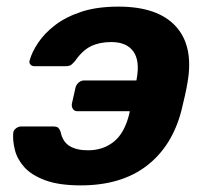

<svg xmlns="http://www.w3.org/2000/svg" viewBox="-20 -550 625 580"><path d="M224 10Q158 10 116.5 -5.5Q75 -21 53.5 -45Q32 -69 25 -97Q18 -125 20 -149Q21 -157 28.5 -162.5Q36 -168 44 -168H140Q152 -168 156 -164Q160 -160 163 -152Q169 -122 190 -109Q211 -96 246 -96Q292 -96 324.5 -122.5Q357 -149 371 -208L372 -214H214Q205 -214 200.5 -220.5Q196 -227 197 -236L208 -285Q210 -294 217.5 -300.5Q225 -307 234 -307H392L393 -312Q403 -367 382.5 -395Q362 -423 316 -423Q281 -423 255 -410.5Q229 -398 207 -366Q201 -359 195.5 -354.5Q190 -350 178 -350H84Q76 -350 71.5 -355.5Q67 -361 70 -369Q77 -394 96 -422Q115 -450 147 -474.5Q179 -499 226 -514.5Q273 -530 338 -530Q456 -530 510.5 -471Q565 -412 547 -304Q544 -285 538.5 -260.5Q533 -236 528 -216Q500 -108 423 -49Q346 10 224 10Z"/></svg>

Font: Rubik Light SemiBold
Style: Italic
Weight: 600
Italic angle: -12°
Version: Version 2.104